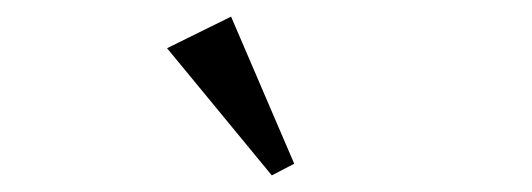

<svg xmlns="http://www.w3.org/2000/svg" viewBox="-20 -796 640 231"><path d="M181 -738 258 -776 334 -599 307 -585Z"/></svg>

Font: IBM Plex Serif
Style: Regular
Weight: 400
Designer: Mike Abbink, Paul van der Laan, Pieter van Rosmalen
Foundry: Bold Monday
Version: Version 3.001